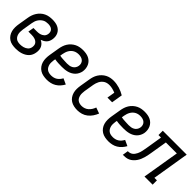

<svg xmlns="http://www.w3.org/2000/svg" viewBox="148 -1362 2203 2203"><g transform="rotate(45 1250.0 -260.0)"><path d="M211 8Q182 8 153.5 2.5Q125 -3 102.5 -18Q80 -33 64.5 -55.5Q49 -78 42 -105Q35 -132 35.5 -161Q36 -190 41 -219L61 -339Q65 -365 73.5 -389.5Q82 -414 96.5 -437Q111 -460 131.5 -478.5Q152 -497 176.5 -508.5Q201 -520 226.5 -524Q252 -528 277 -528Q300 -528 322.5 -524.5Q345 -521 365 -512Q385 -503 400.5 -488.5Q416 -474 425.5 -454.5Q435 -435 437.5 -412.5Q440 -390 436 -367Q433 -350 426 -333.5Q419 -317 406.5 -304Q394 -291 378 -282Q362 -273 345 -267Q364 -258 379 -244.5Q394 -231 403 -212.5Q412 -194 414 -172.5Q416 -151 412 -129Q409 -108 400 -87Q391 -66 375 -49.5Q359 -33 338.5 -21.5Q318 -10 296.5 -3.5Q275 3 253.5 5.5Q232 8 211 8ZM213 -62Q226 -62 238.5 -63.5Q251 -65 264 -68.5Q277 -72 289.5 -78.5Q302 -85 312 -94Q322 -103 328 -115.5Q334 -128 336 -141Q338 -155 336.5 -169Q335 -183 328 -194Q321 -205 310 -213Q299 -221 286.5 -225.5Q274 -230 260 -232Q246 -234 232 -234H178L190 -304H244Q256 -304 268 -305Q280 -306 292 -309Q304 -312 315.5 -318Q327 -324 336.5 -332.5Q346 -341 351.5 -352.5Q357 -364 359 -376Q362 -394 357.5 -410.5Q353 -427 340.5 -438Q328 -449 311 -453.5Q294 -458 276 -458Q260 -458 242.5 -455Q225 -452 209.5 -443Q194 -434 181 -421Q168 -408 159 -393Q150 -378 145 -361.5Q140 -345 137 -328L117 -208Q115 -190 114 -172Q113 -154 116 -137.5Q119 -121 127 -106Q135 -91 148 -80.5Q161 -70 178 -66Q195 -62 213 -62Z M718 8Q689 8 660 2.5Q631 -3 607.5 -17.5Q584 -32 567.5 -54.5Q551 -77 543.5 -104Q536 -131 536 -160.5Q536 -190 541 -219L561 -339Q565 -364 573 -389Q581 -414 595 -436.5Q609 -459 629.5 -477.5Q650 -496 673.5 -507.5Q697 -519 722.5 -523.5Q748 -528 773 -528Q798 -528 822 -524Q846 -520 867 -510Q888 -500 904.5 -483.5Q921 -467 930.5 -446Q940 -425 943 -401Q946 -377 942 -352Q938 -331 927.5 -310Q917 -289 900.5 -272.5Q884 -256 863 -245Q842 -234 820.5 -228.5Q799 -223 777 -221Q755 -219 734 -219Q705 -219 676.5 -220.5Q648 -222 621 -227L617 -208Q615 -190 614 -171.5Q613 -153 617 -136.5Q621 -120 629.5 -105Q638 -90 651.5 -80Q665 -70 682.5 -66Q700 -62 718 -62Q736 -62 755 -66.5Q774 -71 790.5 -81.5Q807 -92 820 -107.5Q833 -123 842 -140L911 -108Q897 -82 876.5 -59Q856 -36 830 -20.5Q804 -5 775 1.5Q746 8 718 8ZM751 -288Q770 -288 788 -291Q806 -294 823 -303.5Q840 -313 851 -329.5Q862 -346 865 -364Q869 -384 863.5 -403Q858 -422 844.5 -434.5Q831 -447 812 -452.5Q793 -458 773 -458Q756 -458 739.5 -454.5Q723 -451 707.5 -442.5Q692 -434 679.5 -421Q667 -408 658.5 -392.5Q650 -377 645 -360.5Q640 -344 637 -328L632 -297Q647 -294 661.5 -292.5Q676 -291 691 -290.5Q706 -290 721 -289Q736 -288 751 -288Z M1212 8Q1183 8 1155 2Q1127 -4 1104 -18.5Q1081 -33 1065.5 -55.5Q1050 -78 1042.5 -105Q1035 -132 1035.5 -161Q1036 -190 1041 -219L1061 -339Q1065 -364 1072.5 -388Q1080 -412 1094 -434.5Q1108 -457 1127.5 -475.5Q1147 -494 1170 -506Q1193 -518 1218 -523Q1243 -528 1268 -528Q1293 -528 1318 -524Q1343 -520 1366 -513Q1389 -506 1411 -496Q1433 -486 1453 -474L1431 -340H1355L1371 -435Q1347 -445 1321.5 -451.5Q1296 -458 1270 -458Q1253 -458 1236.5 -454.5Q1220 -451 1205 -442Q1190 -433 1178 -420Q1166 -407 1158 -391.5Q1150 -376 1145 -360Q1140 -344 1137 -328L1117 -208Q1115 -190 1114 -172Q1113 -154 1116.5 -137.5Q1120 -121 1127.5 -106Q1135 -91 1148 -81Q1161 -71 1178 -66.5Q1195 -62 1212 -62Q1234 -62 1256 -69.5Q1278 -77 1295.5 -92.5Q1313 -108 1325 -127.5Q1337 -147 1345 -169L1417 -143Q1405 -112 1385.5 -83Q1366 -54 1338.5 -32.5Q1311 -11 1278 -1.5Q1245 8 1212 8Z M1718 8Q1689 8 1660 2.5Q1631 -3 1607.5 -17.5Q1584 -32 1567.5 -54.5Q1551 -77 1543.5 -104Q1536 -131 1536 -160.5Q1536 -190 1541 -219L1561 -339Q1565 -364 1573 -389Q1581 -414 1595 -436.5Q1609 -459 1629.5 -477.5Q1650 -496 1673.5 -507.5Q1697 -519 1722.5 -523.5Q1748 -528 1773 -528Q1798 -528 1822 -524Q1846 -520 1867 -510Q1888 -500 1904.5 -483.5Q1921 -467 1930.5 -446Q1940 -425 1943 -401Q1946 -377 1942 -352Q1938 -331 1927.5 -310Q1917 -289 1900.5 -272.5Q1884 -256 1863 -245Q1842 -234 1820.5 -228.5Q1799 -223 1777 -221Q1755 -219 1734 -219Q1705 -219 1676.5 -220.5Q1648 -222 1621 -227L1617 -208Q1615 -190 1614 -171.5Q1613 -153 1617 -136.5Q1621 -120 1629.5 -105Q1638 -90 1651.5 -80Q1665 -70 1682.5 -66Q1700 -62 1718 -62Q1736 -62 1755 -66.5Q1774 -71 1790.5 -81.5Q1807 -92 1820 -107.5Q1833 -123 1842 -140L1911 -108Q1897 -82 1876.5 -59Q1856 -36 1830 -20.5Q1804 -5 1775 1.5Q1746 8 1718 8ZM1751 -288Q1770 -288 1788 -291Q1806 -294 1823 -303.5Q1840 -313 1851 -329.5Q1862 -346 1865 -364Q1869 -384 1863.5 -403Q1858 -422 1844.5 -434.5Q1831 -447 1812 -452.5Q1793 -458 1773 -458Q1756 -458 1739.5 -454.5Q1723 -451 1707.5 -442.5Q1692 -434 1679.5 -421Q1667 -408 1658.5 -392.5Q1650 -377 1645 -360.5Q1640 -344 1637 -328L1632 -297Q1647 -294 1661.5 -292.5Q1676 -291 1691 -290.5Q1706 -290 1721 -289Q1736 -288 1751 -288Z M1944 0 1955 -70Q1970 -70 1985 -73.5Q2000 -77 2013 -86.5Q2026 -96 2035.5 -109Q2045 -122 2052 -136.5Q2059 -151 2063.5 -165.5Q2068 -180 2071 -194.5Q2074 -209 2076.5 -224Q2079 -239 2082 -254Q2082 -255 2082 -256.5Q2082 -258 2083 -259L2114 -450H2073V-520H2461L2387 -70H2428V0H2296L2371 -450H2193L2160 -250Q2156 -228 2152 -205.5Q2148 -183 2141.5 -161Q2135 -139 2126 -117.5Q2117 -96 2103.5 -76.5Q2090 -57 2072 -40.5Q2054 -24 2033 -14.5Q2012 -5 1989 -2.5Q1966 0 1944 0Z"/></g></svg>

Font: Iosevka Gothic
Style: Italic
Weight: 400
Italic angle: -9°
Monospace: yes
Designer: Belleve Invis
Foundry: Belleve Invis
Version: Version 15.5.1; ttfautohint (v1.8.4)